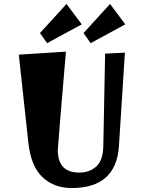

<svg xmlns="http://www.w3.org/2000/svg" viewBox="-20 -926 736 970"><path d="M342 24Q253 24 194.5 -31Q136 -86 123 -207L75 -650L313 -665Q272 -183 272 -168Q272 -54 381 -54Q431 -54 466 -84.5Q501 -115 502 -191L511 -655L611 -660L581 -190Q568 24 342 24ZM182 -759 316 -906 393 -803 218 -708ZM402 -759 536 -906 613 -803 438 -708Z"/></svg>

Font: Joti One
Style: Regular
Weight: 400
Designer: Eduardo Rodriguez Tunni
Foundry: Eduardo Rodriguez Tunni
Version: Version 1.001